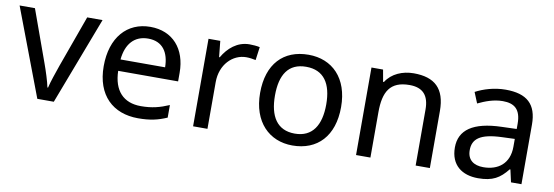

<svg xmlns="http://www.w3.org/2000/svg" viewBox="-47 -847 3343 1158"><g transform="rotate(10 1624.5 -268.0)"><path d="M203 0H304L508 -536H414L300 -220C285 -177 262 -111 255 -78H251C245 -111 224 -176 208 -220L94 -536H0Z M800 -546C658 -546 563 -440 563 -264C563 -85 668 10 821 10C894 10 942 -1 997 -25V-102C941 -78 893 -65 825 -65C718 -65 657 -130 654 -251H1021V-304C1021 -450 937 -546 800 -546ZM799 -474C888 -474 928 -412 929 -321H656C665 -417 715 -474 799 -474Z M1407 -546C1332 -546 1277 -497 1243 -438H1239L1229 -536H1157V0H1245V-286C1245 -394 1318 -466 1401 -466C1419 -466 1442 -463 1459 -459L1470 -540C1452 -544 1427 -546 1407 -546Z M2016 -269C2016 -446 1914 -546 1769 -546C1615 -546 1520 -446 1520 -269C1520 -91 1624 10 1766 10C1919 10 2016 -91 2016 -269ZM1611 -269C1611 -396 1658 -472 1767 -472C1876 -472 1925 -396 1925 -269C1925 -142 1876 -63 1768 -63C1659 -63 1611 -142 1611 -269Z M2413 -546C2345 -546 2279 -519 2244 -463H2239L2226 -536H2155V0H2243V-278C2243 -403 2281 -472 2400 -472C2482 -472 2520 -429 2520 -343V0H2607V-349C2607 -487 2541 -546 2413 -546Z M2976 -545C2906 -545 2840 -524 2793 -499L2820 -433C2864 -454 2915 -474 2971 -474C3041 -474 3082 -444 3082 -355V-323L2991 -320C2816 -315 2734 -256 2734 -149C2734 -40 2806 10 2903 10C2993 10 3036 -17 3083 -76H3087L3104 0H3168V-365C3168 -490 3106 -545 2976 -545ZM3002 -259 3081 -262V-214C3081 -110 3013 -61 2923 -61C2865 -61 2825 -88 2825 -148C2825 -216 2868 -254 3002 -259Z"/></g></svg>

Font: Noto Sans Kayah Li
Style: Regular
Weight: 400
Designer: Monotype Design Team, Sérgio Martins
Foundry: Monotype Imaging Inc.
Version: Version 2.002